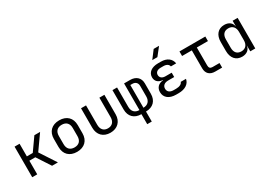

<svg xmlns="http://www.w3.org/2000/svg" viewBox="13 -1798 4174 2990"><g transform="rotate(-30 2100.0 -302.5)"><path d="M185 0V-245H292L452 0H557L369 -288L554 -550H451L291 -323H185V-550H95V0Z M900 8C1033 8 1115 -72 1115 -202V-349C1115 -478 1033 -558 900 -558C767 -558 685 -478 685 -348V-202C685 -72 767 8 900 8ZM900 -72C822 -72 775 -117 775 -202V-348C775 -433 822 -478 900 -478C978 -478 1025 -433 1025 -348V-202C1025 -117 978 -72 900 -72Z M1499 10C1626 10 1710 -71 1710 -200V-550H1620V-200C1620 -117 1574 -69 1499 -69C1425 -69 1380 -117 1380 -200V-550H1290V-200C1290 -71 1372 10 1499 10Z M2141 180V0C2269 0 2345 -78 2345 -202V-390C2345 -488 2278 -550 2172 -550H2064V-71C1984 -71 1938 -120 1938 -202V-550H1855V-202C1855 -78 1931 0 2059 0V180ZM2136 -480H2172C2228 -480 2262 -446 2262 -390V-202C2262 -120 2215 -71 2136 -71Z M2718 -645 2829 -785H2732L2626 -645ZM2726 7C2842 7 2921 -46 2935 -130H2840C2831 -96 2788 -73 2726 -73H2679C2615 -73 2575 -105 2575 -159C2575 -212 2615 -246 2679 -246H2790V-324H2677C2619 -324 2583 -354 2583 -401C2583 -448 2620 -477 2679 -477H2729C2785 -477 2821 -453 2828 -415H2923C2910 -503 2838 -557 2729 -557H2679C2561 -557 2488 -500 2488 -413C2488 -342 2536 -298 2615 -293V-289C2531 -283 2480 -231 2480 -152C2480 -54 2556 7 2679 7Z M3510 0V-82H3385C3344 -82 3325 -102 3325 -145V-468H3525V-550H3060V-468H3235V-145C3235 -53 3290 0 3385 0Z M4016 -445H4015C4006 -517 3951 -560 3868 -560C3758 -560 3690 -482 3690 -356V-195C3690 -68 3757 10 3868 10C3950 10 4006 -34 4015 -105H4016V0H4106V-550H4016ZM4016 -200C4016 -117 3972 -68 3898 -68C3822 -68 3780 -115 3780 -200V-350C3780 -435 3822 -482 3898 -482C3972 -482 4016 -433 4016 -350Z"/></g></svg>

Font: Tekne LDO
Style: Regular
Weight: 400
Monospace: yes
Designer: Alessio Laiso, Mario Rullo, Paolo Rosset
Foundry: Alessio Laiso
Version: Version 1.000;hotconv 1.0.109;makeotfexe 2.5.65596